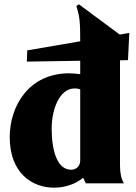

<svg xmlns="http://www.w3.org/2000/svg" viewBox="-20 -848 629 888"><path d="M219 -253C219 -344 256 -439 325 -439C333 -439 342 -438 351 -435V-106C351 -79 332 -63 309 -63C243 -63 219 -155 219 -253ZM104 -563 351 -567V-505C333 -507 316 -509 300 -509C113 -509 25 -357 25 -214C25 -47 129 20 230 20C281 20 330 3 365 -26C369 -16 374 -6 377 0H553C540 -23 535 -48 535 -84V-568V-569L572 -570L578 -696L534 -688L345 -828L333 -820C349 -771 351 -745 351 -657L106 -615Z"/></svg>

Font: Sinistre Bold
Style: Regular
Weight: 900
Designer: Jules Durand
Foundry: Collletttivo
Version: Version 69.420;Glyphs 3.2 (3217)